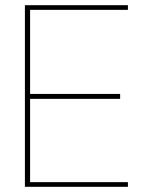

<svg xmlns="http://www.w3.org/2000/svg" viewBox="-20 -720 571 740"><path d="M76 0V-700H473V-682H96V-358H443V-339H96V-18H473V0Z"/></svg>

Font: DM Sans 24pt Thin
Style: Regular
Weight: 250
Designer: Colophon Foundry, Jonny Pinhorn
Foundry: Colophon Foundry
Version: Version 4.004;gftools[0.9.30]